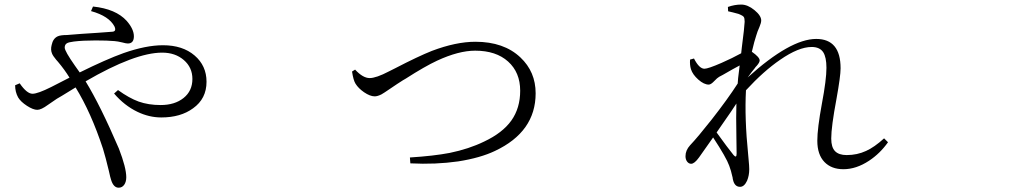

<svg xmlns="http://www.w3.org/2000/svg" viewBox="-20 -790 4540 862"><path d="M512.7 52.7Q489.3 52.7 478.5 16.6Q475.6 8.8 468.8 -22.5Q454.1 -84 442.4 -122.1Q388.7 -285.2 319.3 -397.5Q298.8 -385.7 258.8 -360.4Q243.2 -351.6 235.4 -346.7Q218.8 -335.9 195.3 -319.3Q165 -296.9 147.5 -296.9Q128.9 -296.9 101.1 -314.9Q73.2 -333 61.5 -352.5Q47.9 -377 47.9 -407.2L68.4 -416Q100.6 -369.1 126 -369.1Q149.4 -369.1 210 -399.4L292 -441.4Q270.5 -476.6 240.2 -512.7Q238.3 -515.6 232.4 -521.5Q217.8 -539.1 213.9 -548.8Q206.1 -566.4 211.9 -587.9Q217.8 -617.2 239.3 -627Q252 -632.8 281.2 -632.8Q289.1 -633.8 293 -633.8Q336.9 -637.7 417 -642.6Q470.7 -646.5 483.4 -647.5Q503.9 -648.4 494.1 -670.9Q469.7 -717.8 388.7 -740.2L397.5 -760.7Q500 -750 548.8 -696.3Q581.1 -659.2 581.1 -627Q581.1 -594.7 553.7 -594.7Q545.9 -594.7 528.3 -599.6Q507.8 -604.5 494.1 -605.5Q462.9 -608.4 409.2 -608.4Q350.6 -608.4 311.5 -603.5Q288.1 -600.6 280.3 -595.7Q270.5 -589.8 270.5 -576.2Q270.5 -560.5 316.4 -495.1Q331.1 -474.6 337.9 -464.8Q456.1 -523.4 535.2 -551.8Q635.7 -586.9 711.9 -586.9Q799.8 -586.9 853.5 -541Q907.2 -495.1 907.2 -422.9Q907.2 -346.7 846.7 -303.7Q791 -262.7 704.1 -262.7Q649.4 -262.7 596.7 -288.1Q538.1 -316.4 492.2 -370.1L509.8 -385.7Q559.6 -349.6 602.5 -334Q646.5 -318.4 701.2 -318.4Q764.6 -318.4 804.2 -350.1Q843.8 -381.8 843.8 -435.5Q843.8 -487.3 805.2 -520.5Q766.6 -553.7 708 -553.7Q585.9 -553.7 364.3 -424.8Q430.7 -316.4 513.7 -123Q546.9 -37.1 546.9 5.9Q546.9 26.4 537.6 39.6Q528.3 52.7 512.7 52.7Z M1822.3 -56.6 1820.3 -83Q1927.7 -89.8 1999 -103.5Q2085 -121.1 2153.3 -154.3Q2236.3 -193.4 2275.9 -249Q2315.4 -304.7 2315.4 -382.8Q2315.4 -464.8 2261.2 -513.7Q2207 -562.5 2113.3 -562.5Q2039.1 -562.5 1942.4 -517.6Q1887.7 -492.2 1800.8 -436.5Q1793 -431.6 1789.1 -429.7Q1765.6 -415 1731.4 -391.6Q1703.1 -372.1 1692.4 -366.2Q1674.8 -357.4 1662.1 -357.4Q1641.6 -357.4 1614.3 -376Q1588.9 -393.6 1576.2 -414.1Q1566.4 -429.7 1560.5 -468.8L1574.2 -477.5Q1609.4 -439.5 1639.6 -439.5Q1668.9 -439.5 1726.6 -469.7Q1735.4 -473.6 1753.9 -483.4Q1857.4 -537.1 1918.9 -561.5Q2027.3 -602.5 2114.3 -602.5Q2242.2 -602.5 2316.4 -532.2Q2384.8 -467.8 2384.8 -371.1Q2384.8 -198.2 2202.1 -112.3Q2136.7 -81.1 2037.1 -65.4Q1935.5 -50.8 1822.3 -56.6Z M3302.7 48.8Q3277.3 48.8 3270.5 15.6Q3269.5 13.7 3269.5 8.8Q3261.7 -26.4 3253.9 -45.9Q3241.2 -82 3181.6 -172.9L3118.2 -83Q3097.7 -54.7 3083 -54.7Q3072.3 -54.7 3064.9 -64.5Q3057.6 -74.2 3057.6 -88.9Q3057.6 -115.2 3078.1 -137.7Q3113.3 -174.8 3174.8 -252.9Q3246.1 -343.8 3292 -415Q3293 -422.9 3293.9 -439.5Q3297.9 -477.5 3300.8 -496.1Q3274.4 -482.4 3225.6 -454.1Q3213.9 -448.2 3209 -445.3Q3200.2 -440.4 3187.5 -426.8Q3171.9 -410.2 3162.1 -410.2Q3140.6 -410.2 3115.2 -432.6Q3089.8 -455.1 3082 -479.5Q3076.2 -499 3078.1 -522.5L3095.7 -527.3Q3119.1 -481.4 3142.6 -481.4Q3159.2 -481.4 3219.7 -507.8Q3268.6 -529.3 3307.6 -550.8Q3308.6 -559.6 3310.5 -577.1Q3322.3 -668 3323.2 -692.4Q3323.2 -709 3318.8 -714.4Q3314.5 -719.7 3300.8 -725.6Q3298.8 -725.6 3295.9 -727.5Q3267.6 -735.4 3249 -739.3L3248 -758.8Q3278.3 -769.5 3307.6 -769.5Q3336.9 -769.5 3367.2 -744.6Q3397.5 -719.7 3397.5 -698.2Q3397.5 -687.5 3389.6 -668.9Q3379.9 -647.5 3375 -629.9Q3367.2 -607.4 3355.5 -557.6Q3390.6 -533.2 3390.6 -518.6Q3390.6 -509.8 3377.9 -495.1Q3371.1 -488.3 3368.2 -483.4Q3356.4 -469.7 3336.9 -442.4Q3528.3 -615.2 3644.5 -615.2Q3753.9 -615.2 3753.9 -483.4Q3753.9 -448.2 3735.4 -345.7Q3711.9 -220.7 3711.9 -168Q3711.9 -128.9 3729 -111.3Q3746.1 -93.8 3781.2 -93.8Q3828.1 -93.8 3868.2 -112.3Q3905.3 -128.9 3949.2 -168.9L3966.8 -151.4Q3930.7 -100.6 3881.8 -68.4Q3824.2 -30.3 3766.6 -30.3Q3712.9 -30.3 3681.6 -62.5Q3649.4 -95.7 3649.4 -158.2Q3649.4 -212.9 3669.9 -324.2Q3690.4 -432.6 3690.4 -485.4Q3690.4 -533.2 3675.8 -555.7Q3660.2 -579.1 3624 -579.1Q3565.4 -579.1 3482.4 -521.5Q3408.2 -470.7 3329.1 -384.8Q3322.3 -259.8 3338.9 -96.7Q3339.8 -88.9 3340.8 -75.2Q3343.8 -44.9 3343.8 -30.3Q3343.8 -2 3334 21.5Q3321.3 48.8 3302.7 48.8ZM3287.1 -100.6Q3287.1 -119.1 3286.1 -172.9Q3284.2 -271.5 3286.1 -325.2Q3267.6 -295.9 3223.6 -233.4Q3206.1 -208 3197.3 -195.3Q3248 -125 3273.4 -93.8Q3287.1 -78.1 3287.1 -100.6Z"/></svg>

Font: Bpmf GenYo Min R
Style: R
Weight: 400
Foundry: But Ko
Version: Version 1.320